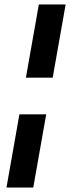

<svg xmlns="http://www.w3.org/2000/svg" viewBox="-20 -740 314 860"><path d="M96 -392 154 -720H274L216 -392ZM9 100 67 -228H187L129 100Z"/></svg>

Font: DM Sans SemiBold
Style: Italic
Weight: 600
Italic angle: -10°
Designer: Colophon Foundry, Jonny Pinhorn
Foundry: Colophon Foundry
Version: Version 4.004;gftools[0.9.30]